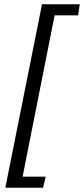

<svg xmlns="http://www.w3.org/2000/svg" viewBox="-20 -728 394 900"><path d="M5 152 177 -708H354L346 -656H236L86 100H194L182 152Z"/></svg>

Font: Source Sans 3 Medium
Style: Italic
Weight: 500
Italic angle: -11°
Designer: Paul D. Hunt
Foundry: Adobe
Version: Version 3.052;hotconv 1.1.0;makeotfexe 2.6.0